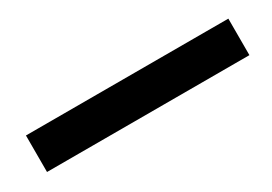

<svg xmlns="http://www.w3.org/2000/svg" viewBox="-12 -510 594 419"><g transform="rotate(-30 285.0 -300.0)"><path d="M34 -254H544V-346H34Z"/></g></svg>

Font: Charger Pro
Style: ExBdSuExt
Weight: 400
Designer: Jasper
Foundry: Cannot Into Space Fonts
Version: Version 1.09